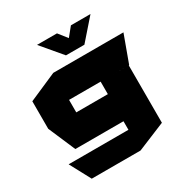

<svg xmlns="http://www.w3.org/2000/svg" viewBox="-210 -899 1207 1264"><g transform="rotate(-30 393.0 -266.5)"><path d="M252 -319V-525H784V-524L709 -319ZM122 205 38 48V47H492V205ZM126 -18 38 -223V-224H492V-18ZM38 -224V-432L251 -525H252V-224ZM492 205V-319H706V117L493 205ZM381 -583 251 -737V-738H402L504 -609ZM382 -583 508 -738H656V-737L521 -583Z"/></g></svg>

Font: Foldit ExtraBold
Style: Regular
Weight: 800
Version: Version 1.003